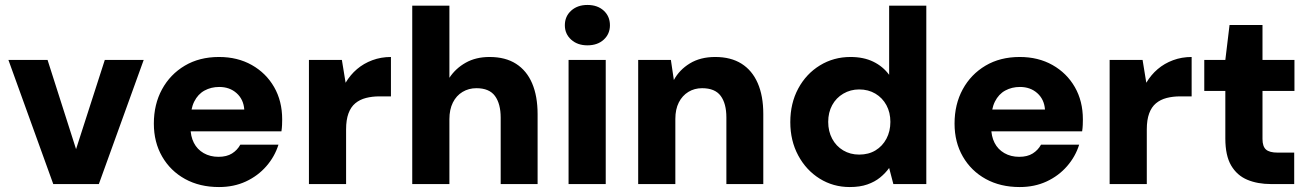

<svg xmlns="http://www.w3.org/2000/svg" viewBox="-20 -743 5294 775"><path d="M195 0 14 -501H172L287 -141L403 -501H560L379 0Z M864 12Q786 12 727 -20.5Q668 -53 634.5 -111Q601 -169 601 -244Q601 -322 634 -382.5Q667 -443 726 -478Q785 -513 864 -513Q939 -513 996.5 -480.5Q1054 -448 1086.5 -391.5Q1119 -335 1119 -261Q1119 -251 1118.5 -238.5Q1118 -226 1116 -213H707V-301H966Q963 -342 935 -367Q907 -392 865 -392Q832 -392 805.5 -377.5Q779 -363 764 -333Q749 -303 749 -257V-228Q749 -193 762.5 -166.5Q776 -140 802 -125Q828 -110 862 -110Q895 -110 916.5 -123.5Q938 -137 950 -159H1104Q1089 -111 1055 -72Q1021 -33 972.5 -10.5Q924 12 864 12Z M1227 0V-501H1360L1375 -409Q1394 -441 1421 -464Q1448 -487 1483 -500Q1518 -513 1558 -513V-354H1512Q1482 -354 1457 -347.5Q1432 -341 1414 -326Q1396 -311 1386.5 -285Q1377 -259 1377 -221V0Z M1644 0V-720H1794V-429Q1819 -467 1860 -490Q1901 -513 1956 -513Q2020 -513 2063 -485.5Q2106 -458 2128 -406.5Q2150 -355 2150 -282V0H2001V-268Q2001 -324 1978 -355.5Q1955 -387 1903 -387Q1872 -387 1847 -372Q1822 -357 1808 -329Q1794 -301 1794 -262V0Z M2275 0V-501H2425V0ZM2351 -560Q2311 -560 2285.5 -583Q2260 -606 2260 -641Q2260 -677 2285.5 -700Q2311 -723 2351 -723Q2392 -723 2417 -700Q2442 -677 2442 -641Q2442 -606 2417 -583Q2392 -560 2351 -560Z M2556 0V-501H2688L2700 -420Q2722 -461 2764.5 -487Q2807 -513 2867 -513Q2930 -513 2973 -486Q3016 -459 3038.5 -407.5Q3061 -356 3061 -283V0H2912V-269Q2912 -325 2889 -356Q2866 -387 2814 -387Q2783 -387 2758.5 -372Q2734 -357 2720 -329.5Q2706 -302 2706 -263V0Z M3410 12Q3343 12 3288.5 -22Q3234 -56 3202 -115.5Q3170 -175 3170 -250Q3170 -326 3202 -385.5Q3234 -445 3289.5 -479Q3345 -513 3413 -513Q3466 -513 3505 -494Q3544 -475 3569 -441V-720H3719V0H3586L3569 -65Q3554 -44 3532.5 -26.5Q3511 -9 3481 1.5Q3451 12 3410 12ZM3448 -119Q3486 -119 3514 -136Q3542 -153 3558 -183Q3574 -213 3574 -251Q3574 -289 3558 -318.5Q3542 -348 3513.5 -365Q3485 -382 3448 -382Q3413 -382 3384 -365Q3355 -348 3339 -318.5Q3323 -289 3323 -251Q3323 -213 3339 -183Q3355 -153 3383.5 -136Q3412 -119 3448 -119Z M4096 12Q4018 12 3959 -20.5Q3900 -53 3866.5 -111Q3833 -169 3833 -244Q3833 -322 3866 -382.5Q3899 -443 3958 -478Q4017 -513 4096 -513Q4171 -513 4228.5 -480.5Q4286 -448 4318.5 -391.5Q4351 -335 4351 -261Q4351 -251 4350.5 -238.5Q4350 -226 4348 -213H3939V-301H4198Q4195 -342 4167 -367Q4139 -392 4097 -392Q4064 -392 4037.5 -377.5Q4011 -363 3996 -333Q3981 -303 3981 -257V-228Q3981 -193 3994.5 -166.5Q4008 -140 4034 -125Q4060 -110 4094 -110Q4127 -110 4148.5 -123.5Q4170 -137 4182 -159H4336Q4321 -111 4287 -72Q4253 -33 4204.5 -10.5Q4156 12 4096 12Z M4459 0V-501H4592L4607 -409Q4626 -441 4653 -464Q4680 -487 4715 -500Q4750 -513 4790 -513V-354H4744Q4714 -354 4689 -347.5Q4664 -341 4646 -326Q4628 -311 4618.5 -285Q4609 -259 4609 -221V0Z M5111 0Q5056 0 5014.5 -17.5Q4973 -35 4949.5 -75Q4926 -115 4926 -184V-376H4841V-501H4926L4943 -642H5076V-501H5205V-376H5076V-182Q5076 -152 5090 -139.5Q5104 -127 5137 -127H5204V0Z"/></svg>

Font: DM Sans 18pt Black
Style: Regular
Weight: 900
Designer: Colophon Foundry, Jonny Pinhorn
Foundry: Colophon Foundry
Version: Version 4.004;gftools[0.9.30]